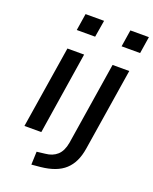

<svg xmlns="http://www.w3.org/2000/svg" viewBox="-165 -807 871 1091"><g transform="rotate(20 271.0 -261.5)"><path d="M143 -614 159 -716H271L254 -614ZM50 0 129 -497H230L152 0ZM414 -614 430 -716H542L526 -614ZM162 193 165 114 215 108Q259 104 286.5 79Q314 54 323 3L402 -497H503L424 1Q417 45 401.5 77.5Q386 110 361 133Q336 156 300 169.5Q264 183 216 188Z"/></g></svg>

Font: Nunito Sans 7pt Medium
Style: Italic
Weight: 500
Italic angle: -9°
Designer: Vernon Adams
Foundry: Vernon Adams
Version: Version 3.101;gftools[0.9.27]